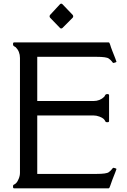

<svg xmlns="http://www.w3.org/2000/svg" viewBox="-20 -1032 696 1052"><path d="M321.8 -878.4Q314.9 -873.5 309.1 -878.4L254.4 -935.1Q249 -942.9 254.4 -950.2L309.1 -1009.3Q315.4 -1014.6 321.8 -1009.3L378.4 -950.2Q383.8 -942.4 378.4 -935.1ZM492.2 -478.5Q527.8 -478.5 551.3 -502Q553.2 -503.9 556.2 -510.3Q559.1 -516.6 568.4 -516.6Q577.6 -516.6 577.6 -510.3V-368.7Q577.6 -362.3 569.1 -362.3Q560.5 -362.3 558.8 -364.5Q557.1 -366.7 555.4 -370.6Q553.7 -374.5 547.6 -380.6Q541.5 -386.7 525.1 -393.1Q508.8 -399.4 492.2 -399.4H184.1V-79.1H508.3Q563.5 -79.1 575.9 -88.6Q588.4 -98.1 593.5 -105.5Q598.6 -112.8 601.3 -112.8Q604 -112.8 611.1 -110.4Q618.2 -107.9 618.2 -106Q618.2 -104 611.3 -86.9L595.7 -47.4Q586.9 -24.9 583.7 -13.4Q580.6 -2 575.2 0H57.6Q51.3 0 51.3 -8.5Q51.3 -17.1 53.5 -18.8Q55.7 -20.5 59.6 -22.2Q63.5 -23.9 69.6 -30Q75.7 -36.1 82.5 -52.5Q89.4 -68.8 89.4 -85.4V-714.4Q89.4 -750 65.9 -773.4Q64 -775.4 57.6 -778.3Q51.3 -781.2 51.3 -790.5Q51.3 -799.8 57.6 -799.8H575.2Q580.1 -799.8 583.5 -787.4Q586.9 -774.9 595.7 -752.4L611.3 -712.9Q618.2 -695.8 618.2 -693.8Q618.2 -691.9 611.1 -689.5Q604 -687 601.8 -687Q599.6 -687 597.2 -689.7Q594.7 -692.4 591.6 -697Q588.4 -701.7 575.9 -711.2Q563.5 -720.7 508.3 -720.7H184.1V-478.5Z"/></svg>

Font: Della Respira
Style: Regular
Weight: 500
Version: Version 0.201